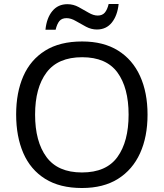

<svg xmlns="http://www.w3.org/2000/svg" viewBox="-20 -933 821 963"><path d="M720 -358Q720 -247 682.5 -164.5Q645 -82 572 -36Q499 10 391 10Q280 10 206.5 -36Q133 -82 97 -165Q61 -248 61 -359Q61 -469 97 -551Q133 -633 206.5 -679Q280 -725 392 -725Q499 -725 572 -679.5Q645 -634 682.5 -551.5Q720 -469 720 -358ZM156 -358Q156 -223 213 -145.5Q270 -68 391 -68Q513 -68 569 -145.5Q625 -223 625 -358Q625 -493 569 -569.5Q513 -646 392 -646Q271 -646 213.5 -569.5Q156 -493 156 -358ZM208 -784Q214 -843 242.5 -877.5Q271 -912 318 -912Q348 -912 374.5 -897.5Q401 -883 425 -869Q449 -855 470 -855Q493 -855 505.5 -869.5Q518 -884 525 -913H575Q569 -855 541 -820Q513 -785 466 -785Q438 -785 411.5 -799Q385 -813 360.5 -827.5Q336 -842 314 -842Q290 -842 278 -827.5Q266 -813 259 -784Z"/></svg>

Font: Noto Sans Lepcha
Style: Regular
Weight: 400
Designer: Monotype Design Team
Foundry: Monotype Imaging Inc.
Version: Version 2.006; ttfautohint (v1.8.4.7-5d5b)